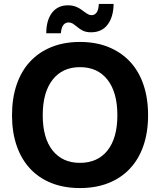

<svg xmlns="http://www.w3.org/2000/svg" viewBox="-20 -939 813 975"><path d="M386 16Q305 16 241 -9.5Q177 -35 132.5 -83Q88 -131 64.5 -199.5Q41 -268 41 -354Q41 -440 64.5 -509Q88 -578 132.5 -626Q177 -674 241 -700Q305 -726 386 -726Q467 -726 531 -700Q595 -674 640 -626Q685 -578 708.5 -509Q732 -440 732 -354Q732 -268 708.5 -199.5Q685 -131 640 -83Q595 -35 531 -9.5Q467 16 386 16ZM386 -112Q476 -112 526 -175Q576 -238 576 -354Q576 -470 526 -534Q476 -598 386 -598Q297 -598 247 -534Q197 -470 197 -354Q197 -238 247 -175Q297 -112 386 -112ZM442 -775Q419 -775 402.5 -782.5Q386 -790 366 -807Q355 -816 347 -820.5Q339 -825 328 -825Q313 -825 302.5 -813Q292 -801 289 -770H215Q215 -836 244 -874Q273 -912 325 -912Q349 -912 368 -904Q387 -896 407 -880Q419 -871 427.5 -866.5Q436 -862 445 -862Q460 -862 470 -874.5Q480 -887 482 -919H557Q556 -853 526.5 -814Q497 -775 442 -775Z"/></svg>

Font: Geist
Style: Bold
Weight: 400
Designer: Basement.studio, Andrés Briganti, Mateo Zaragoza
Foundry: Basement.studio, Vercel, Andrés Briganti, Guido Ferreyra, Mateo Zaragoza
Version: Version 1.401